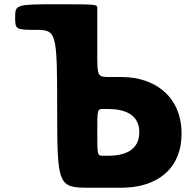

<svg xmlns="http://www.w3.org/2000/svg" viewBox="-20 -880 921 900"><path d="M248 -370C248 -10 252 0 398 0H549C710 0 831 -83 831 -254C831 -424 710 -519 549 -519H492C437 -519 436 -522 436 -630V-740V-825V-843C436 -860 430 -860 243 -860C56 -860 51 -858 51 -800C51 -742 53 -740 149 -740C245 -740 248 -730 248 -370ZM436 -260C436 -366 436 -369 462 -369H489C563 -369 633 -344 633 -260C633 -175 563 -150 489 -150H462C436 -150 436 -153 436 -260Z"/></svg>

Font: Hussar Print
Style: Bold
Weight: 700
Foundry: Cannot Into Space Fonts
Version: Version 2.00